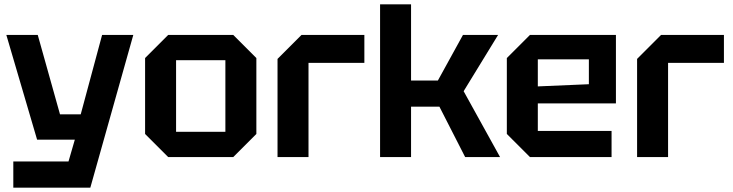

<svg xmlns="http://www.w3.org/2000/svg" viewBox="-20 -720 3358 880"><path d="M41 140V20H294L323 -80H150L9 -560H153L255 -196H350L448 -560H591L394 140Z M645 -106V-454L751 -560H1049L1155 -454V-106L1049 0H751ZM787 -116H1013V-444H787Z M1252 0V-450L1362 -560H1650V-432H1394V0Z M1722 0V-700H1864V-351H1987L2102 -560H2263L2105 -302L2272 0H2112L1994 -231H1864V0Z M2303 -106V-454L2409 -560H2803V-246H2445V-120H2783V0H2409ZM2445 -324 2679 -334V-448H2445Z M2900 0V-450L3010 -560H3298V-432H3042V0Z"/></svg>

Font: Tektur SemiBold
Style: Regular
Weight: 600
Designer: Adam Jagosz
Foundry: Adam Jagosz
Version: Version 1.005;gftools[0.9.30]